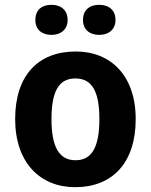

<svg xmlns="http://www.w3.org/2000/svg" viewBox="-20 -768 627 798"><path d="M127 -685C127 -643 156 -623 194 -623C230 -623 261 -643 261 -685C261 -729 230 -748 194 -748C156 -748 127 -729 127 -685ZM325 -685C325 -643 355 -623 392 -623C429 -623 460 -643 460 -685C460 -729 429 -748 392 -748C355 -748 325 -729 325 -685ZM544 -273C544 -454 440 -554 295 -554C138 -554 43 -454 43 -273C43 -92 147 10 292 10C448 10 544 -92 544 -273ZM194 -273C194 -384 222 -442 293 -442C365 -442 393 -384 393 -273C393 -162 365 -102 294 -102C223 -102 194 -162 194 -273Z"/></svg>

Font: Noto Sans Display
Style: Bold
Weight: 700
Designer: Monotype Design Team
Foundry: Monotype Imaging Inc.
Version: Version 1.900